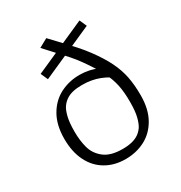

<svg xmlns="http://www.w3.org/2000/svg" viewBox="-183 -906 986 1047"><g transform="rotate(-30 310.0 -382.0)"><path d="M484.5 -724 155.5 -577.5 135.5 -622.5 464.5 -769ZM70 -250Q70 -337 104 -396Q138 -455 193.8 -483.5Q249.5 -512 315.5 -512Q345.5 -512 374 -506Q402.5 -500 428 -488L438 -483L500 -383Q459 -419 409.5 -438.2Q360 -457.5 300 -457.5Q266.5 -457.5 241.5 -451.5Q216.5 -445.5 198 -432.5Q181.5 -421 168.8 -403.5Q156 -386 147 -350.5Q138 -315 138 -257.5Q138 -200 150.8 -153.8Q163.5 -107.5 203.5 -75.8Q243.5 -44 319 -44Q352 -44 377.5 -50.2Q403 -56.5 421 -69Q437 -80 449.8 -97.5Q462.5 -115 472 -151Q481.5 -187 481.5 -244.5Q482 -307 472 -354Q462 -401 437.2 -449Q412.5 -497 365.5 -563Q345 -592 319.8 -620.5Q294.5 -649 248.5 -698.5Q233.5 -714.5 226.5 -722.5Q219.5 -730.5 205 -746L259.5 -776Q273.5 -760.5 305 -728Q351.5 -679 380.5 -646.8Q409.5 -614.5 432 -584Q478.5 -521.5 504 -469.5Q529.5 -417.5 539.8 -365.8Q550 -314 550 -249Q550 -162.5 516.8 -103.8Q483.5 -45 428.2 -16.5Q373 12 306 12Q235 12 181.5 -19.8Q128 -51.5 99 -110.5Q70 -169.5 70 -250Z"/></g></svg>

Font: Monaspace Argon Var ExtraLight
Style: Regular
Weight: 200
Designer: Riley Cran and the Lettermatic Team
Version: Version 1.200 (Monaspace Argon Var)